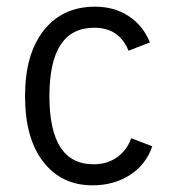

<svg xmlns="http://www.w3.org/2000/svg" viewBox="-20 -543 521 575"><path d="M257 12Q164 12 109.5 -58.5Q55 -129 55 -255Q55 -381 111 -452Q167 -523 265 -523Q322 -523 365 -495Q408 -467 429 -416L365 -391Q337 -460 262 -460Q128 -460 128 -255Q128 -51 260 -51Q301 -51 330.5 -72Q360 -93 373 -129L436 -105Q418 -51 370 -19.5Q322 12 257 12Z"/></svg>

Font: Overpass Light
Style: Regular
Weight: 300
Designer: Delve Withrington, Thomas Jockin
Foundry: Delve Fonts
Version: Version 3.000;DELV;Overpass